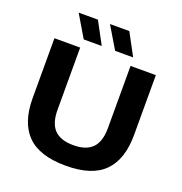

<svg xmlns="http://www.w3.org/2000/svg" viewBox="-164 -1090 1174 1241"><g transform="rotate(20 423.0 -470.0)"><path d="M74.5 -328V-740H251.5V-313Q251.5 -219.5 294.2 -175.8Q337 -132 425 -132Q513 -132 555.5 -175.8Q598 -219.5 598 -313V-740H772V-328Q772 -160.5 688 -75.5Q604 9.5 425 9.5Q243 9.5 158.8 -75.5Q74.5 -160.5 74.5 -328ZM255 -797.5 165 -949H297.5L379 -797.5ZM471 -797.5 380.5 -949H513.5L595 -797.5Z"/></g></svg>

Font: Encode Sans Expanded
Style: Bold
Weight: 700
Width: 7
Designer: Multiple Designers
Foundry: Impallari Type
Version: Version 2.000